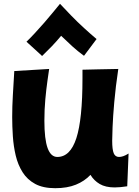

<svg xmlns="http://www.w3.org/2000/svg" viewBox="-20 -906 729 1008"><path d="M270 82Q206 82 164.5 59.5Q123 37 98.5 -2Q74 -41 62.5 -89.5Q51 -138 47.5 -190.5Q44 -243 44 -292Q44 -348 47.5 -406Q51 -464 55 -533L238 -544L229 -481Q223 -439 218 -385Q213 -331 213 -272Q213 -175 230 -128.5Q247 -82 281 -82Q349 -82 381 -181Q413 -280 413 -494V-540L498 -542L601 -544Q587 -450 580 -371Q573 -292 571 -238.5Q569 -185 569 -167Q569 -121 577 -101.5Q585 -82 605 -82Q615 -82 627 -86Q639 -90 655 -100L648 72Q610 78 582 78Q534 78 503.5 60Q473 42 455 12Q424 45 378.5 63.5Q333 82 270 82ZM119 -687Q138 -705 162.5 -731.5Q187 -758 212 -786.5Q237 -815 258.5 -841.5Q280 -868 295 -886Q321 -858 353.5 -824.5Q386 -791 421 -759Q456 -727 487 -701L421 -613Q388 -637 360 -662.5Q332 -688 301 -718Q275 -687 252.5 -663.5Q230 -640 201 -612Q199 -614 186.5 -625.5Q174 -637 158 -651.5Q142 -666 131 -676Z"/></svg>

Font: Mochiy Pop One
Style: Regular
Weight: 400
Designer: FONTDASU
Foundry: FONTDASU / Google Inc. / Adobe
Version: Version 2.000